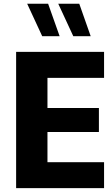

<svg xmlns="http://www.w3.org/2000/svg" viewBox="-20 -996 588 1017"><path d="M531.2 -136.7V0.5H65.4V-721.2H531.2V-583.5H231.4V-423.8H503.9V-296.9H231.4V-136.7ZM295.9 -804.2H203.6L124 -976.1H234.9ZM460.4 -804.2H368.2L288.6 -976.1H399.9Z"/></svg>

Font: Estedad-FD ExtraBold
Style: Regular
Weight: 800
Designer: Amin Abedi
Version: Version 7.3